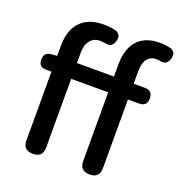

<svg xmlns="http://www.w3.org/2000/svg" viewBox="-143 -931 987 1052"><g transform="rotate(20 350.5 -405.0)"><path d="M164 0Q106 0 106 -57V-458H74Q31 -458 31 -502Q31 -544 72 -547L106 -550V-608Q106 -697 150 -746Q197 -799 288 -799Q325 -799 359 -791Q394 -778 384 -740Q372 -693 326 -706Q310 -708 300 -708Q263 -708 242 -682Q221 -656 221 -607V-550H329H437V-619Q437 -708 478 -757Q523 -810 611 -810Q645 -810 675 -802Q709 -791 699 -752Q687 -704 639 -718Q634 -719 625 -719Q552 -719 552 -620V-550H617Q663 -550 663 -504Q663 -458 617 -458H552V-57Q552 0 495 0Q437 0 437 -57V-458H221V-57Q221 0 164 0Z"/></g></svg>

Font: GenSenRounded JP M
Style: Regular
Weight: 500
Version: Version 1.501;PS 1;hotconv 16.6.51;makeotf.lib2.5.65220